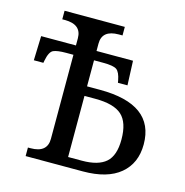

<svg xmlns="http://www.w3.org/2000/svg" viewBox="-106 -813 877 911"><g transform="rotate(15 333.0 -357.0)"><path d="M295.9 -522.9V-395H358.9Q627 -395 627 -198.2Q627 -105.5 564 -52.7Q501 0 380.9 0H100.1V-42H112.8Q194.8 -42 194.8 -109.9V-522.9H159.2Q115.7 -522.9 96.7 -514.4Q77.6 -505.9 68.8 -460L66.9 -449.2H20L23.9 -568.8H194.8V-604Q194.8 -671.9 112.8 -671.9H100.1V-713.9H396V-671.9H377.9Q295.9 -671.9 295.9 -605V-568.8H475.1L480 -449.2H433.1L431.2 -460Q423.8 -499.5 407.7 -511.2Q391.6 -522.9 340.8 -522.9ZM295.9 -47.9H363.8Q443.4 -47.9 481.2 -81.1Q519 -114.3 519 -192.9Q519 -276.9 479.7 -312.5Q440.4 -348.1 349.1 -348.1H295.9Z"/></g></svg>

Font: Noto Serif
Style: Regular
Weight: 400
Designer: Monotype Design team
Foundry: Monotype Imaging Inc.
Version: Version 1.02